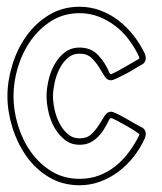

<svg xmlns="http://www.w3.org/2000/svg" viewBox="-20 -523 479 569"><path d="M216 -484Q169 -484 132.5 -461Q96 -438 71 -402.5Q46 -367 33 -323.5Q20 -280 20 -238Q20 -196 33 -152.5Q46 -109 71 -73.5Q96 -38 132.5 -15.5Q169 7 216 7Q247 7 273.5 -3Q300 -13 322 -30.5Q344 -48 361.5 -71.5Q379 -95 392 -121Q393 -122 393 -125Q393 -126 381 -134Q369 -142 354 -150.5Q339 -159 325.5 -166Q312 -173 309 -173Q306 -173 304 -169Q297 -155 289 -141.5Q281 -128 270.5 -117.5Q260 -107 247 -100.5Q234 -94 216 -94Q190 -94 171.5 -109Q153 -124 141 -145.5Q129 -167 123.5 -192Q118 -217 118 -238Q118 -259 123.5 -284Q129 -309 141 -331Q153 -353 171.5 -367.5Q190 -382 216 -382Q250 -382 271 -359.5Q292 -337 304 -308Q306 -303 309 -303Q310 -303 322 -309Q334 -315 347.5 -323Q361 -331 373.5 -338Q386 -345 389 -347Q393 -349 393 -352Q393 -353 392.5 -353.5Q392 -354 392 -355Q380 -381 362.5 -404.5Q345 -428 322.5 -445.5Q300 -463 273 -473.5Q246 -484 216 -484ZM216 -503Q248 -503 277.5 -492Q307 -481 331.5 -462Q356 -443 376 -417.5Q396 -392 409 -364Q412 -358 412 -351Q412 -337 398 -330L399 -331Q393 -328 380.5 -320Q368 -312 353.5 -304.5Q339 -297 326.5 -291Q314 -285 309 -285Q297 -285 289.5 -297.5Q282 -310 273 -324.5Q264 -339 251 -351.5Q238 -364 216 -364Q195 -364 180 -350.5Q165 -337 155.5 -317.5Q146 -298 141.5 -276Q137 -254 137 -238Q137 -221 141.5 -199.5Q146 -178 155.5 -159Q165 -140 180 -126.5Q195 -113 216 -113Q238 -113 251 -125.5Q264 -138 273 -152.5Q282 -167 290 -179.5Q298 -192 309 -192Q314 -192 326.5 -186Q339 -180 353 -172Q367 -164 380 -156.5Q393 -149 399 -146L398 -147Q412 -140 412 -126Q412 -119 409 -113Q396 -84 376.5 -59Q357 -34 332 -15Q307 4 277.5 15Q248 26 216 26Q165 26 125 2Q85 -22 58 -60.5Q31 -99 16.5 -146Q2 -193 2 -238Q2 -283 16.5 -330.5Q31 -378 58 -416Q85 -454 125 -478.5Q165 -503 216 -503Z"/></svg>

Font: RonaldsonGothicLicht
Style: Regular
Weight: 400
Designer: Mr. Robertson for MacKellar, Smiths & Jordan Co. Philadelphia
Foundry: CAT-Fonts Peter Wiegel
Version: 1.000